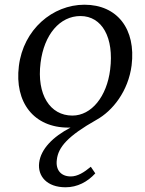

<svg xmlns="http://www.w3.org/2000/svg" viewBox="-20 -532 613 814"><path d="M258 262C308 262 351 239 384 203L365 175C336 199 309 216 280 216C239 216 215 189 221 145C227 92 267 45 389 -24C458 -62 524 -146 538 -255C557 -409 477 -512 338 -512C203 -512 79 -407 60 -252C41 -98 123 9 270 9H279C204 48 153 100 146 158C139 215 179 262 258 262ZM152 -266C167 -386 234 -464 321 -464C413 -464 464 -372 447 -237C433 -123 368 -42 287 -42C192 -42 135 -131 152 -266Z"/></svg>

Font: TPK Tissa Web
Style: Italic
Weight: 400
Italic angle: -7°
Designer: Jacques Le Bailly, Suppakit Chalermlarp | Katatrad Co.,Ltd.
Foundry: Jacques Le Bailly, Cadson Demak Co.,Ltd.
Version: Version 5.000;Glyphs 3.1.2 (3151)